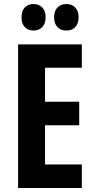

<svg xmlns="http://www.w3.org/2000/svg" viewBox="-20 -935 475 955"><path d="M387 0H70V-714H387V-598H204V-429H374V-312H204V-117H387ZM87 -849Q87 -881 103.5 -898Q120 -915 146 -915Q174 -915 190.5 -897.5Q207 -880 207 -849Q207 -818 190.5 -800.5Q174 -783 146 -783Q120 -783 103.5 -800Q87 -817 87 -849ZM249 -849Q249 -881 266 -898Q283 -915 310 -915Q338 -915 354.5 -897.5Q371 -880 371 -849Q371 -818 354.5 -800.5Q338 -783 310 -783Q282 -783 265.5 -800.5Q249 -818 249 -849Z"/></svg>

Font: Noto Sans Gujarati UI ExtraCondensed
Style: Bold
Weight: 700
Width: 2
Designer: Jelle Bosma - Monotype Design Team, Universal Thirst
Foundry: Monotype Imaging Inc.
Version: Version 2.106; ttfautohint (v1.8.4.7-5d5b)